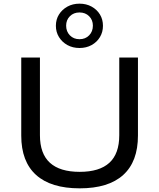

<svg xmlns="http://www.w3.org/2000/svg" viewBox="-20 -1019 869 1048"><path d="M415 9Q258 9 177 -64Q96 -137 96 -279V-705H198V-281Q198 -180 252.5 -130.5Q307 -81 415 -81Q523 -81 577 -130.5Q631 -180 631 -281V-705H733V-279Q733 -137 652.5 -64Q572 9 415 9ZM414 -757Q377 -757 348 -773Q319 -789 302 -816.5Q285 -844 285 -878Q285 -913 302 -940Q319 -967 348 -983Q377 -999 414 -999Q451 -999 480 -983Q509 -967 525.5 -940Q542 -913 542 -878Q542 -844 525.5 -816.5Q509 -789 480 -773Q451 -757 414 -757ZM414 -805Q446 -805 466.5 -826Q487 -847 487 -879Q487 -910 466.5 -930.5Q446 -951 414 -951Q382 -951 361.5 -930.5Q341 -910 341 -879Q341 -847 361.5 -826Q382 -805 414 -805Z"/></svg>

Font: Nunito Sans 10pt SemiExpanded Medium
Style: Regular
Weight: 500
Width: 6
Designer: Vernon Adams
Foundry: Vernon Adams
Version: Version 3.101;gftools[0.9.27]